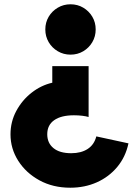

<svg xmlns="http://www.w3.org/2000/svg" viewBox="-20 -601 627 896"><path d="M309 -346Q342 -346 368.5 -361.8Q395 -377.5 410.8 -404.2Q426.5 -431 426.5 -463.5Q426.5 -496.5 410.8 -523Q395 -549.5 368.5 -565.2Q342 -581 309 -581Q276.5 -581 249.8 -565.2Q223 -549.5 207.2 -523Q191.5 -496.5 191.5 -463.5Q191.5 -431 207.2 -404.2Q223 -377.5 249.8 -361.8Q276.5 -346 309 -346ZM308 275Q375.5 275 432 249.8Q488.5 224.5 527.2 178Q566 131.5 579.5 68L429.5 35.5Q419.5 74.5 389 94.2Q358.5 114 312.5 114Q258.5 114 229.5 90.2Q200.5 66.5 200.5 25.5Q200.5 -17.5 233 -40.2Q265.5 -63 325 -63Q345.5 -63 363.8 -60.8Q382 -58.5 393.5 -55V-292.5H224V-215Q171.5 -203 127.2 -168.2Q83 -133.5 56 -83.2Q29 -33 29 26Q29 92.5 65 149.2Q101 206 164 240.5Q227 275 308 275Z"/></svg>

Font: Spartan ExtraBold
Style: Regular
Weight: 800
Designer: Matt Bailey, Mirko Velimirovic
Foundry: Matt Bailey
Version: Version 1.003; ttfautohint (v1.8.3)